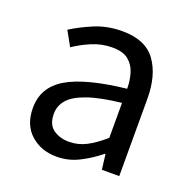

<svg xmlns="http://www.w3.org/2000/svg" viewBox="-106 -662 775 779"><g transform="rotate(20 281.5 -272.0)"><path d="M217 13Q149 13 104 -27.5Q59 -68 59 -141Q59 -230 139 -277.5Q219 -325 392 -344Q392 -379 382.5 -410.5Q373 -442 349 -461.5Q325 -481 280 -481Q233 -481 191 -463Q149 -445 117 -423L82 -486Q119 -510 174 -533.5Q229 -557 295 -557Q395 -557 439 -496Q483 -435 483 -334V0H408L400 -65H397Q358 -33 312.5 -10Q267 13 217 13ZM243 -61Q282 -61 317 -79Q352 -97 392 -132V-283Q301 -273 247 -254Q193 -235 170 -208.5Q147 -182 147 -147Q147 -101 175 -81Q203 -61 243 -61Z"/></g></svg>

Font: Chocolate Classical Sans
Style: Regular
Weight: 400
Designer: 田海東、宇文滿月
Foundry: Moonlit Owen
Version: Version 1.001